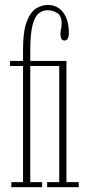

<svg xmlns="http://www.w3.org/2000/svg" viewBox="-20 -776 368 796"><path d="M27 0V-21H75.5V-502.5H21.5V-523.5H75.5V-571.5Q75.5 -646.5 90.8 -686.2Q106 -726 129.5 -740.8Q153 -755.5 178 -755.5Q218 -755.5 241.8 -724.5Q265.5 -693.5 265.5 -640Q265.5 -608 247.5 -608Q238 -608 234.2 -616Q230.5 -624 230.5 -635.5Q230.5 -647 233 -655Q235.5 -663 235.5 -678Q235.5 -712 216.2 -722.8Q197 -733.5 178 -733.5Q158 -733.5 141.5 -721.2Q125 -709 115.2 -673Q105.5 -637 105.5 -566V-523.5H255.5V-21H306.5V0H175.5V-21H225.5V-502.5H105.5V-21H154.5V0Z"/></svg>

Font: Imbue 50pt Thin
Style: Regular
Weight: 100
Designer: Tyler Finck
Foundry: Etcetera Type Company
Version: Version 1.102; ttfautohint (v1.8.3)